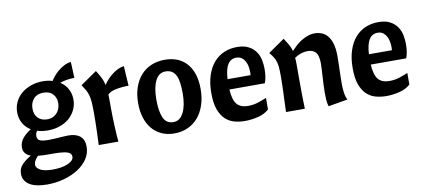

<svg xmlns="http://www.w3.org/2000/svg" viewBox="-76 -878 3012 1355"><g transform="rotate(-10 1430.0 -200.5)"><path d="M487 -4Q487 43 461 82.5Q435 122 390.5 150.5Q346 179 288.5 195Q231 211 168 211Q131 211 99.5 205Q68 199 45.5 186Q23 173 10 153Q-3 133 -3 106Q-3 68 20.5 42Q44 16 88 -10Q65 -18 50.5 -34Q36 -50 36 -78Q36 -97 43 -114Q50 -131 62 -145Q74 -159 89 -171Q104 -183 120 -193Q85 -215 65.5 -249Q46 -283 46 -327Q46 -366 62 -400Q78 -434 106.5 -458.5Q135 -483 175 -497.5Q215 -512 262 -512Q281 -512 298 -509.5Q315 -507 331 -502Q337 -513 351 -530.5Q365 -548 384.5 -565Q404 -582 429 -595.5Q454 -609 481 -612L486 -497Q458 -497 431 -492.5Q404 -488 382 -480Q416 -458 434.5 -424Q453 -390 453 -348Q453 -308 436.5 -274Q420 -240 391.5 -215.5Q363 -191 323.5 -177.5Q284 -164 238 -164Q198 -164 162 -175Q150 -158 150 -139Q150 -112 172 -104.5Q194 -97 226 -97Q244 -97 264.5 -98Q285 -99 305 -100.5Q325 -102 343 -103Q361 -104 373 -104Q428 -104 457.5 -79Q487 -54 487 -4ZM252 -432Q206 -432 181.5 -404Q157 -376 157 -334Q157 -290 182 -266Q207 -242 247 -242Q272 -242 290 -251Q308 -260 320 -274.5Q332 -289 337.5 -306.5Q343 -324 343 -342Q343 -380 320 -406Q297 -432 252 -432ZM376 48Q376 25 353 16Q330 7 294.5 5Q259 3 217 3.5Q175 4 138 0Q106 31 106 59Q106 82 136 98Q166 114 225 114Q255 114 282.5 109.5Q310 105 331 96Q352 87 364 75Q376 63 376 48Z M644 -518Q665 -485 677 -460.5Q689 -436 694 -409Q704 -424 719 -441.5Q734 -459 753 -474.5Q772 -490 795 -502Q818 -514 844 -518L853 -376Q804 -376 762 -367.5Q720 -359 702 -339Q703 -320 703 -297.5Q703 -275 703 -247Q703 -215 704 -178.5Q705 -142 706.5 -108.5Q708 -75 710 -46Q712 -17 714 0H573Q574 -21 575 -49Q576 -77 577 -107Q578 -137 578.5 -168.5Q579 -200 579 -229Q579 -275 577 -304.5Q575 -334 569 -355.5Q563 -377 553 -395Q543 -413 527 -437Z M1126 -430Q1079 -430 1054 -380.5Q1029 -331 1029 -245Q1029 -161 1049.5 -114.5Q1070 -68 1121 -68Q1168 -68 1194 -119.5Q1220 -171 1220 -257Q1220 -297 1216 -329Q1212 -361 1201.5 -383.5Q1191 -406 1172.5 -418Q1154 -430 1126 -430ZM898 -242Q898 -304 915 -354Q932 -404 962.5 -439Q993 -474 1037 -493Q1081 -512 1135 -512Q1237 -512 1293.5 -447Q1350 -382 1350 -265Q1350 -202 1333 -151Q1316 -100 1285 -63.5Q1254 -27 1210.5 -7.5Q1167 12 1114 12Q1064 12 1024 -6Q984 -24 956 -57Q928 -90 913 -137Q898 -184 898 -242Z M1549 -226Q1554 -150 1580 -119.5Q1606 -89 1659 -89Q1699 -89 1734.5 -101Q1770 -113 1793 -123V-40Q1761 -11 1713 0.5Q1665 12 1620 12Q1583 12 1547 3Q1511 -6 1482.5 -31.5Q1454 -57 1436.5 -102.5Q1419 -148 1419 -222Q1419 -295 1437 -349.5Q1455 -404 1486.5 -440Q1518 -476 1560.5 -494Q1603 -512 1653 -512Q1704 -512 1736.5 -494.5Q1769 -477 1787.5 -450Q1806 -423 1812.5 -390Q1819 -357 1819 -326Q1819 -294 1814.5 -268Q1810 -242 1803 -226ZM1635 -439Q1596 -439 1574.5 -405.5Q1553 -372 1549 -300H1714Q1714 -304 1714.5 -310Q1715 -316 1715 -321Q1715 -337 1712 -357.5Q1709 -378 1700 -396Q1691 -414 1675.5 -426.5Q1660 -439 1635 -439Z M1988 -512Q2008 -483 2020 -461Q2032 -439 2038 -416Q2053 -432 2072 -449.5Q2091 -467 2112.5 -480.5Q2134 -494 2159 -503Q2184 -512 2211 -512Q2236 -512 2259.5 -503Q2283 -494 2301 -473Q2319 -452 2330 -416Q2341 -380 2341 -326Q2341 -312 2340.5 -285Q2340 -258 2339 -227.5Q2338 -197 2337.5 -169Q2337 -141 2337 -126Q2337 -93 2341.5 -62.5Q2346 -32 2357 -12L2218 12Q2211 -11 2209.5 -38Q2208 -65 2208 -85Q2208 -113 2209.5 -142.5Q2211 -172 2212.5 -199.5Q2214 -227 2215.5 -251.5Q2217 -276 2217 -294Q2217 -353 2197 -375Q2177 -397 2142 -397Q2113 -397 2088.5 -388Q2064 -379 2045 -366Q2047 -347 2047 -324Q2047 -301 2047 -271Q2047 -225 2047 -188Q2047 -151 2047.5 -119Q2048 -87 2048.5 -58.5Q2049 -30 2050 0H1915Q1916 -24 1917 -54Q1918 -84 1919.5 -117.5Q1921 -151 1922 -186.5Q1923 -222 1923 -255Q1923 -294 1921 -318.5Q1919 -343 1913 -361.5Q1907 -380 1897 -395.5Q1887 -411 1871 -431Z M2562 -226Q2567 -150 2593 -119.5Q2619 -89 2672 -89Q2712 -89 2747.5 -101Q2783 -113 2806 -123V-40Q2774 -11 2726 0.5Q2678 12 2633 12Q2596 12 2560 3Q2524 -6 2495.5 -31.5Q2467 -57 2449.5 -102.5Q2432 -148 2432 -222Q2432 -295 2450 -349.5Q2468 -404 2499.5 -440Q2531 -476 2573.5 -494Q2616 -512 2666 -512Q2717 -512 2749.5 -494.5Q2782 -477 2800.5 -450Q2819 -423 2825.5 -390Q2832 -357 2832 -326Q2832 -294 2827.5 -268Q2823 -242 2816 -226ZM2648 -439Q2609 -439 2587.5 -405.5Q2566 -372 2562 -300H2727Q2727 -304 2727.5 -310Q2728 -316 2728 -321Q2728 -337 2725 -357.5Q2722 -378 2713 -396Q2704 -414 2688.5 -426.5Q2673 -439 2648 -439Z"/></g></svg>

Font: Cantora One
Style: Regular
Weight: 400
Designer: Pablo Impallari, Rodrigo Fuenzalida
Foundry: Pablo Impallari
Version: Version 1.002; ttfautohint (v0.8) -G 200 -r 50